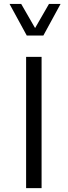

<svg xmlns="http://www.w3.org/2000/svg" viewBox="-20 -969 348 989"><path d="M29.1 -948.7 117.9 -785.9H203.3L292 -948.7H232.3L160.7 -824.4L89.2 -948.7ZM194.2 0V-676.2H114.5V0Z"/></svg>

Font: Estedad VF
Style: Regular
Weight: 100
Designer: Amin Abedi
Version: Version 7.3